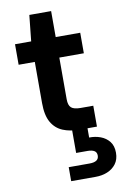

<svg xmlns="http://www.w3.org/2000/svg" viewBox="-100 -717 671 1041"><g transform="rotate(-10 235.5 -196.5)"><path d="M299 0Q246 0 206.5 -16.5Q167 -33 145 -71.5Q123 -110 123 -177V-404H34V-517H123L138 -660H258V-517H393V-404H258V-175Q258 -141 273 -128Q288 -115 324 -115H394V0ZM205 267V190H320Q345 190 358 181.5Q371 173 371 155Q371 137 358 129Q345 121 320 121H258V-4H342V51Q375 50 404.5 61Q434 72 452.5 95.5Q471 119 471 157Q471 194 452.5 218.5Q434 243 404.5 255Q375 267 340 267Z"/></g></svg>

Font: DM Sans 11pt
Style: Bold
Weight: 700
Version: Version 4.004;gftools[0.9.30]